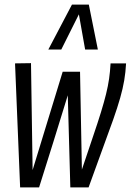

<svg xmlns="http://www.w3.org/2000/svg" viewBox="-20 -810 565 830"><path d="M363 0H284L273 -398Q243 -299 211.5 -199Q180 -99 149 0H67L45 -536L114 -537L121 -75Q154 -182 186 -287.5Q218 -393 251 -500H326L334 -77Q362 -161 382.5 -221Q403 -281 416.5 -325Q430 -369 438.5 -403.5Q447 -438 451.5 -469Q456 -500 458 -536H525Q523 -498 517 -462.5Q511 -427 499.5 -386.5Q488 -346 469.5 -293.5Q451 -241 424.5 -169.5Q398 -98 363 0ZM189 -596 291 -790H364L403 -596H348L321 -748L245 -596Z"/></svg>

Font: Georama Condensed
Style: Italic
Weight: 400
Width: 3
Italic angle: -9°
Designer: Jean-Baptiste Levee
Foundry: Production Type
Version: Version 1.000